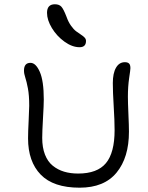

<svg xmlns="http://www.w3.org/2000/svg" viewBox="-20 -912 690 895"><path d="M351.1 -691.9Q316.4 -691.9 280.5 -717.8Q244.6 -743.7 221.9 -781.2Q199.2 -818.8 199.2 -852.1Q199.2 -892.1 235.8 -892.1Q255.4 -892.1 265.6 -881.3Q275.9 -870.6 290 -834Q298.3 -810.1 310.8 -792.5Q323.2 -774.9 335 -766.1Q346.7 -757.3 357.4 -750.5Q368.2 -743.7 374.5 -736.8Q380.9 -730 380.9 -721.2Q380.9 -691.9 351.1 -691.9ZM351.1 -37.1Q229 -37.1 169.9 -97.9Q110.8 -158.7 110.8 -267.1Q110.8 -296.4 113.5 -349.1Q116.2 -401.9 116.2 -418.9Q116.2 -467.8 110.1 -500Q104 -532.2 97.9 -550.3Q91.8 -568.4 91.8 -583Q91.8 -619.1 122.1 -619.1Q147 -619.1 165.5 -577.1Q184.1 -535.2 184.1 -448.2Q184.1 -422.9 180.4 -360.6Q176.8 -298.3 176.8 -269Q176.8 -224.1 189.7 -191.2Q202.6 -158.2 226.1 -139.4Q249.5 -120.6 278.8 -111.8Q308.1 -103 344.2 -103Q433.6 -103 473.9 -151.6Q514.2 -200.2 514.2 -305.2Q514.2 -349.6 510 -416.7Q505.9 -483.9 505.9 -524.9Q505.9 -570.8 520.8 -596.4Q535.6 -622.1 562 -622.1Q575.2 -622.1 581.5 -616Q587.9 -609.9 587.9 -594.2Q587.9 -586.9 582 -547.9Q576.2 -508.8 576.2 -460.9Q576.2 -434.1 578.6 -380.1Q581.1 -326.2 581.1 -297.9Q581.1 -177.7 523.4 -107.4Q465.8 -37.1 351.1 -37.1Z"/></svg>

Font: Shantell Sans Irregular
Style: Regular
Weight: 300
Designer: Stephen Nixon, Anya Danilova, Shantell Martin
Foundry: Arrow Type
Version: Version 1.006;[9816181b4]